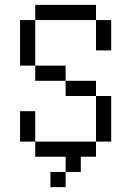

<svg xmlns="http://www.w3.org/2000/svg" viewBox="-20 -645 540 790"><path d="M250 62.5H187.5V125H250ZM250 62.5H312.5V0H375V-62.5H125V0H250ZM125 -62.5Q125 -62.5 125 -187.5H62.5Q62.5 -187.5 62.5 -62.5ZM375 -62.5H437.5V-250H375ZM375 -250V-312.5H250V-250ZM250 -312.5V-375H125V-312.5ZM125 -375V-562.5H62.5V-375ZM375 -562.5Q375 -562.5 375 -437.5H437.5Q437.5 -437.5 437.5 -562.5ZM125 -562.5H375V-625H125Z"/></svg>

Font: BFUnifontExMono
Style: Regular
Weight: 500
Version: Version 15.0.06